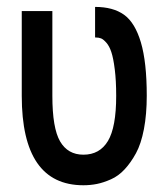

<svg xmlns="http://www.w3.org/2000/svg" viewBox="-20 -532 490 564"><path d="M411.1 -250.5Q411.1 -196.3 402.8 -152.8Q394.5 -109.4 379.4 -81.8Q364.3 -54.2 346.2 -34.7Q328.1 -15.1 306.2 -5.4Q284.2 4.4 264.9 8.3Q245.6 12.2 225.1 12.2Q43.9 12.2 43.9 -250.5V-499.5H133.8V-250.5Q133.8 -155.8 156.5 -116.7Q179.2 -77.6 225.1 -77.6Q272.9 -77.6 297.1 -117.9Q321.3 -158.2 321.3 -250.5Q321.3 -295.4 317.1 -328.4Q313 -361.3 307.1 -378.9Q301.3 -396.5 292.5 -406.5Q283.7 -416.5 276.9 -419.2Q270 -421.9 261.2 -421.9H259.3V-511.7Q312 -511.7 344.2 -488.8Q376.5 -465.8 393.8 -407.7Q411.1 -349.6 411.1 -250.5Z"/></svg>

Font: Anka/Coder Narrow
Style: Bold
Weight: 700
Width: 3
Monospace: yes
Version: Version 001.100